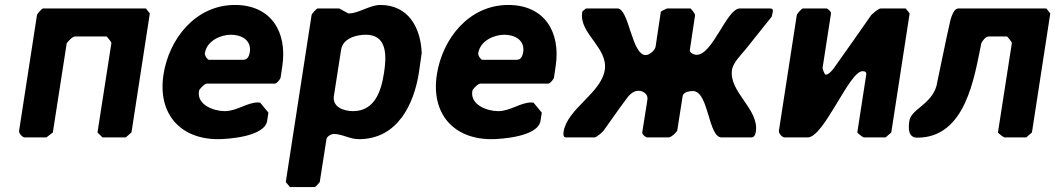

<svg xmlns="http://www.w3.org/2000/svg" viewBox="-20 -554 4254 774"><path d="M283 -407H410C412 -404 430 -385 429 -380L373 -20L393 0H487L510 -20L584 -500L568 -520H154C149 -520 130 -499 129 -493L57 -27C55 -17 70 0 80 0H167L193 -20L249 -380C255 -387 271 -407 283 -407Z M639 -253C615 -96 706 7 859 7C895 7 1047 -2 1057 -67L1062 -100L1029 -140C1029 -140 1022 -141 1020 -141C976 -141 935 -106 886 -106C842 -106 773 -131 782 -187C783 -195 805 -217 814 -217H1088C1096 -217 1108 -233 1111 -240L1118 -287C1139 -425 1073 -534 927 -534C768 -534 661 -397 639 -253ZM806 -340C814 -390 870 -414 911 -414C952 -414 995 -393 987 -343C985 -331 979 -313 962 -313H822C817 -313 804 -330 806 -340Z M1269 180 1296 7C1298 -5 1316 -14 1325 -14C1360 -14 1389 7 1427 7C1582 7 1649 -133 1669 -263C1671 -275 1678 -329 1680 -340C1676 -442 1627 -534 1513 -534C1471 -534 1426 -500 1387 -500H1384L1347 -520H1261C1256 -520 1237 -499 1236 -493L1132 180L1149 200H1249C1253 200 1268 181 1269 180ZM1455 -414C1541 -414 1539 -329 1528 -260C1517 -189 1492 -106 1403 -106C1368 -106 1319 -121 1326 -167L1355 -353C1362 -401 1419 -414 1455 -414Z M1741 -253C1717 -96 1808 7 1961 7C1997 7 2149 -2 2159 -67L2164 -100L2131 -140C2131 -140 2124 -141 2122 -141C2078 -141 2037 -106 1988 -106C1944 -106 1875 -131 1884 -187C1885 -195 1907 -217 1916 -217H2190C2198 -217 2210 -233 2213 -240L2220 -287C2241 -425 2175 -534 2029 -534C1870 -534 1763 -397 1741 -253ZM1908 -340C1916 -390 1972 -414 2013 -414C2054 -414 2097 -393 2089 -343C2087 -331 2081 -313 2064 -313H1924C1919 -313 1906 -330 1908 -340Z M2763 -520H2669C2665 -518 2647 -510 2644 -507L2623 -367C2621 -351 2598 -332 2583 -332C2526 -332 2516 -520 2469 -520H2343C2342 -520 2331 -511 2327 -507V-503C2314 -419 2432 -362 2418 -272C2404 -179 2266 -115 2252 -23C2251 -15 2249 0 2262 0H2376C2386 0 2411 -24 2413 -27C2426 -45 2485 -129 2499 -147C2513 -167 2529 -188 2554 -188C2572 -188 2593 -175 2590 -153L2569 -20C2568 -13 2582 0 2589 0H2676C2682 0 2692 -8 2698 -13C2702 -17 2710 -26 2710 -27L2732 -167C2735 -184 2762 -187 2773 -187C2838 -187 2834 0 2889 0H3009C3022 0 3026 -15 3027 -23C3041 -115 2917 -183 2931 -273C2935 -301 2969 -335 2984 -353C3000 -373 3075 -467 3091 -487C3091 -489 3094 -498 3094 -500C3096 -511 3099 -520 3083 -520H2963C2909 -520 2854 -333 2788 -333C2778 -333 2759 -341 2761 -353L2782 -493C2783 -497 2766 -520 2763 -520Z M3296 -280 3330 -500C3331 -507 3317 -520 3311 -520H3217C3212 -520 3193 -499 3192 -493L3120 -27C3118 -17 3133 0 3143 0H3236C3302 0 3403 -267 3457 -267C3465 -267 3474 -265 3472 -253L3436 -20C3436 -18 3458 0 3463 0H3550L3573 -20L3647 -500L3631 -520H3531C3520 -520 3495 -496 3492 -493C3471 -462 3369 -318 3347 -287C3341 -278 3323 -253 3309 -253C3303 -253 3296 -278 3296 -280Z M4059 -380 4003 -20C4003 -18 4025 0 4030 0H4117L4140 -20L4214 -500L4198 -520H3844C3818 -520 3808 -457 3807 -453C3798 -416 3763 -244 3755 -207C3732 -131 3653 -114 3646 -67C3641 -36 3641 1 3678 1C3874 1 3908 -245 3936 -380C3941 -390 3953 -407 3966 -407H4040C4042 -404 4060 -385 4059 -380Z"/></svg>

Font: Asimov Print
Style: CIt
Weight: 500
Designer: Google
Version: Version 2.000980: 2014